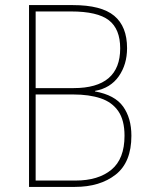

<svg xmlns="http://www.w3.org/2000/svg" viewBox="-20 -827 586 754"><path d="M266 -807Q378 -807 428.5 -765Q479 -723 479 -638Q479 -574 446.5 -527.5Q414 -481 353 -470V-468Q431 -454 463.5 -408.5Q496 -363 496 -294Q496 -190 434.5 -141.5Q373 -93 274 -93H94V-807ZM269 -481Q452 -481 452 -637Q452 -713 407.5 -747.5Q363 -782 259 -782H120V-481ZM120 -456V-118H277Q366 -118 417.5 -160.5Q469 -203 469 -294Q469 -355 444.5 -390.5Q420 -426 375 -441Q330 -456 268 -456Z"/></svg>

Font: Noto Sans Kannada UI SemiCondensed Thin
Style: Regular
Weight: 100
Width: 4
Designer: Jelle Bosma - Monotype Design Team
Foundry: Monotype Imaging Inc.
Version: Version 2.005; ttfautohint (v1.8.4.7-5d5b)